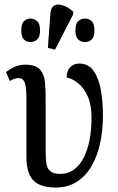

<svg xmlns="http://www.w3.org/2000/svg" viewBox="-20 -828 527 858"><path d="M228 10Q181 10 152 -5Q123 -20 110.5 -50.5Q98 -81 98 -127V-393Q98 -441 90 -460Q82 -479 65 -479Q56 -479 46.5 -476.5Q37 -474 24 -466L7 -506Q29 -523 49.5 -531Q70 -539 92 -539Q140 -539 159 -517Q178 -495 181 -460.5Q184 -426 184 -388V-151Q184 -122 187 -99Q190 -76 204 -63.5Q218 -51 249 -51Q285 -51 311 -70.5Q337 -90 354.5 -124.5Q372 -159 380.5 -204.5Q389 -250 389 -303Q389 -359 372.5 -396.5Q356 -434 330.5 -455Q305 -476 278 -482Q278 -511 293.5 -527.5Q309 -544 334 -544Q376 -544 399 -510.5Q422 -477 431 -424Q440 -371 440 -310Q440 -250 428.5 -193Q417 -136 391.5 -90Q366 -44 325.5 -17Q285 10 228 10ZM226 -606 194 -614 205 -766Q207 -790 217.5 -799.5Q228 -809 243.5 -807.5Q259 -806 276 -797.5Q293 -789 307 -776V-764ZM116 -640Q99 -640 87 -651.5Q75 -663 75 -692Q75 -722 87 -733.5Q99 -745 116 -745Q133 -745 146 -733.5Q159 -722 159 -692Q159 -663 146 -651.5Q133 -640 116 -640ZM360 -640Q342 -640 329.5 -651.5Q317 -663 317 -692Q317 -722 329.5 -733.5Q342 -745 360 -745Q377 -745 389.5 -733.5Q402 -722 402 -692Q402 -663 389.5 -651.5Q377 -640 360 -640Z"/></svg>

Font: Noto Serif ExtraCondensed
Style: Regular
Weight: 400
Width: 2
Designer: Monotype Design Team
Foundry: Monotype Imaging Inc.
Version: Version 2.013